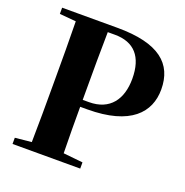

<svg xmlns="http://www.w3.org/2000/svg" viewBox="-133 -868 955 989"><g transform="rotate(20 345.0 -373.5)"><path d="M41 -713 131 -705C133 -602 133 -499 133 -395V-351C133 -247 133 -144 131 -43L41 -34V0H412V-34L305 -45C303 -135 303 -224 303 -299H341C579 -299 665 -400 665 -525C665 -666 573 -747 344 -747H41ZM303 -337V-395C303 -501 303 -606 305 -709H344C450 -709 506 -647 506 -526C506 -414 452 -337 337 -337Z"/></g></svg>

Font: GenKiMin2 TW H
Style: Regular
Weight: 900
Version: Version 2.100;PS 2.1;hotconv 16.6.51;makeotf.lib2.5.65220 DE